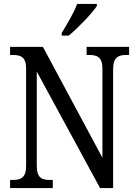

<svg xmlns="http://www.w3.org/2000/svg" viewBox="-20 -951 695 971"><path d="M292 -784V-771H328C377 -812 448 -886 470 -921V-931H370C354 -886 320 -831 292 -784ZM31 0H247V-41H232C193 -41 166 -50 166 -113V-589L486 0H552V-601C552 -662 580 -673 618 -673H633V-714H418V-673H431C470 -673 498 -663 498 -605V-153L197 -714H31V-673H45C83 -673 112 -664 112 -605V-113C112 -50 84 -41 43 -41H31Z"/></svg>

Font: Noto Serif Tamil Condensed
Style: Italic
Weight: 400
Width: 3
Italic angle: -12°
Designer: Indian Type Foundry, Tom Grace, and the Monotype Design Team
Foundry: Monotype Imaging Inc.
Version: Version 2.003